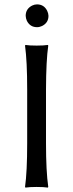

<svg xmlns="http://www.w3.org/2000/svg" viewBox="-20 -853 334 876"><path d="M97.2 -780.8Q97.2 -812.5 126.5 -827.6Q137.7 -833 148.9 -833Q180.7 -833 195.3 -803.7Q200.7 -792.5 201.2 -780.8Q201.2 -749 171.9 -734.4Q160.6 -729 148.9 -729Q117.2 -729 102.5 -758.3Q97.7 -769.5 97.2 -780.8ZM104 -444.8Q104 -573.7 94.2 -645L96.2 -647.9Q114.3 -645 147 -645Q179.7 -645 198.2 -647.9L200.2 -645Q190.4 -578.1 189.9 -444.8V-200.2Q189.9 -71.3 200.2 0L198.2 2.9Q180.2 0 147 0Q114.3 0 96.2 2.9L94.2 0Q104 -68.4 104 -200.2Z"/></svg>

Font: Linux Biolinum Capitals O
Style: Small Caps
Weight: 400
Designer: Philipp H. Poll
Foundry: Philipp H. Poll
Version: Version 1.0.4